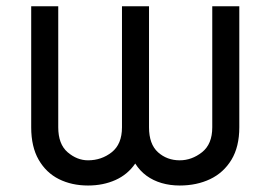

<svg xmlns="http://www.w3.org/2000/svg" viewBox="-20 -565 838 595"><path d="M76.7 -170.5V-545.5H160.5V-170.5Q160.5 -118.3 189.6 -93.2Q218.8 -68.2 252.8 -68.2Q294.4 -68.2 326.2 -93.2Q358 -118.3 358 -170.5V-545.5H441.8V-170.5Q441.8 -118.3 469.6 -93.2Q497.5 -68.2 536.9 -68.2Q574.2 -68.2 606 -93.2Q637.8 -118.3 637.8 -170.5V-545.5H721.6V-170.5Q721.6 -110.1 697.3 -70Q672.9 -29.8 631.2 -9.9Q589.5 9.9 536.9 9.9Q507.1 9.9 481 2.3Q454.9 -5.3 434.1 -20.4Q413.4 -35.5 399.1 -58.2Q375.7 -24.1 337.7 -7.1Q299.7 9.9 252.8 9.9Q202.4 9.9 162.6 -9.9Q122.9 -29.8 99.8 -70Q76.7 -110.1 76.7 -170.5Z"/></svg>

Font: InterMG
Style: Regular
Weight: 400
Designer: Rasmus Andersson
Foundry: rsms
Version: Version 3.019;December 26, 2023;FontCreator 15.0.0.2955 64-b